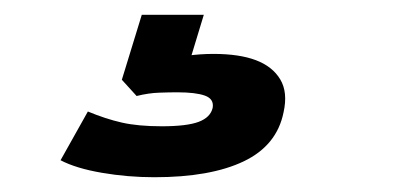

<svg xmlns="http://www.w3.org/2000/svg" viewBox="-20 -40 540 260"><path d="M189 200Q153 200 118 194Q83 188 62 177L99 111Q123 121 145 126Q167 131 199 131Q233 131 249 125Q265 119 268 106Q270 94 257.5 89.5Q245 85 220 85Q210 85 195.5 85.5Q181 86 165 90L145 68L172 -20H256L232 59L196 43Q215 38 233 35.5Q251 33 269 33Q304 33 326.5 41.5Q349 50 359.5 67.5Q370 85 364 112Q355 157 310 178.5Q265 200 189 200Z"/></svg>

Font: Nunito Sans 10pt Expanded ExtraBold
Style: Italic
Weight: 800
Width: 7
Italic angle: -9°
Designer: Vernon Adams
Foundry: Vernon Adams
Version: Version 3.101;gftools[0.9.27]